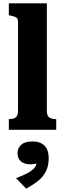

<svg xmlns="http://www.w3.org/2000/svg" viewBox="-20 -778 378 1151"><path d="M261 -758V-111Q261 -84 275.5 -74Q290 -64 314 -64H317V0H33V-64H35Q60 -64 74 -74Q88 -84 88 -112V-651Q88 -662 83 -668Q78 -674 67.5 -678Q57 -682 41 -685L33 -687V-758ZM137 353 76 290Q111 277 139 263Q167 249 184 231Q201 213 201 186L216 195Q206 201 192 204Q178 207 163 207Q125 207 105 189Q85 171 85 140Q85 110 107 90Q129 70 174 70Q222 70 247 95.5Q272 121 272 170Q272 216 255 249.5Q238 283 207.5 307Q177 331 137 353Z"/></svg>

Font: Roboto Serif SemiCondensed
Style: Bold
Weight: 700
Width: 4
Designer: Greg Gazdowicz
Foundry: Commercial Type
Version: Version 1.007